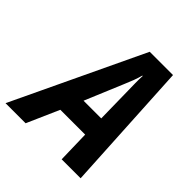

<svg xmlns="http://www.w3.org/2000/svg" viewBox="-253 -854 993 993"><g transform="rotate(45 244.0 -357.5)"><path d="M-61 0 278.3 -715.3H448.7L488.3 0H349.6L345.2 -176.3H163.6L85.9 0ZM215.3 -294.4H344.7L341.3 -495.1Q340.8 -522 340.3 -547.9Q339.8 -573.7 341.3 -601.1H338.4Q332 -576.7 322.8 -552.5Q313.5 -528.3 301.8 -501Z"/></g></svg>

Font: Open Sans SemiCondensed
Style: Bold Italic
Weight: 700
Width: 4
Italic angle: -12°
Designer: Monotype Design Team
Foundry: Monotype Imaging Inc.
Version: Version 3.003